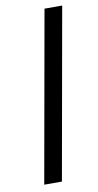

<svg xmlns="http://www.w3.org/2000/svg" viewBox="-83 -752 404 791"><g transform="rotate(-10 118.5 -357.0)"><path d="M163 -714H237L110 0H36Z"/></g></svg>

Font: Chakra Petch
Style: Italic
Weight: 400
Italic angle: -10°
Designer: Katatrad Aksorn Co.,Ltd.
Foundry: Cadson Demak Co.,Ltd.
Version: Version 1.000; ttfautohint (v1.6)